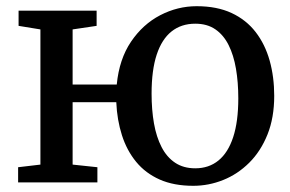

<svg xmlns="http://www.w3.org/2000/svg" viewBox="-20 -589 938 620"><path d="M604 11Q541.5 11 495.8 -9.2Q450 -29.5 419.8 -66.2Q389.5 -103 373.8 -152.2Q358 -201.5 355.5 -259H214.5V-57.5L294.5 -49V0H38.5V-49L110.5 -57.5V-494L40 -505.5V-554.5H292V-505.5L214.5 -494V-316H357Q365 -398 403 -454.2Q441 -510.5 497.2 -539.8Q553.5 -569 615 -569Q680.5 -569 727.8 -547Q775 -525 805.5 -485.5Q836 -446 850.8 -393.2Q865.5 -340.5 865.5 -279.5Q865.5 -209 843.8 -154.8Q822 -100.5 784.8 -63.5Q747.5 -26.5 700.8 -7.8Q654 11 604 11ZM610.5 -45.5Q654.5 -45.5 685.5 -70.8Q716.5 -96 733 -146.2Q749.5 -196.5 749.5 -271.5Q749.5 -323 742 -367Q734.5 -411 718.2 -443.5Q702 -476 675.5 -494.2Q649 -512.5 610.5 -512.5Q565.5 -512.5 534 -487.5Q502.5 -462.5 486 -412.5Q469.5 -362.5 469.5 -286.5Q469.5 -234.5 477.2 -190.5Q485 -146.5 501.8 -114Q518.5 -81.5 545.5 -63.5Q572.5 -45.5 610.5 -45.5Z"/></svg>

Font: Merriweather 20pt
Style: Regular
Weight: 400
Version: Version 2.100